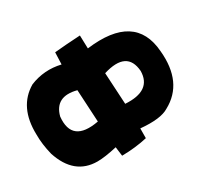

<svg xmlns="http://www.w3.org/2000/svg" viewBox="-164 -974 1292 1235"><g transform="rotate(-30 482.0 -357.0)"><path d="M960.9 -412.6Q983.9 -168 808.1 -73.2Q745.6 -34.2 599.6 -47.9L599.1 24.4Q513.2 44.4 410.6 45.9L401.9 -22Q311 -1 254.9 -1Q84 -2 21.5 -193.4Q1 -275.4 1.5 -348.1Q-4.4 -554.7 141.1 -640.1Q250 -684.6 366.7 -657.2L370.1 -745.6Q449.2 -753.4 562 -759.8L564.9 -662.1Q939 -709.5 960.9 -412.6ZM385.3 -222.7 372.1 -462.9Q225.1 -501.5 191.4 -371.6Q172.4 -183.1 385.3 -222.7ZM594.7 -233.4Q784.7 -221.2 786.6 -366.7Q774.4 -527.8 581.5 -468.3Z"/></g></svg>

Font: Lapsus Pro (theguybrush.com)
Style: Bold
Weight: 700
Designer: Jose Roses
Version: Version 1.00 February 9, 2018, initial release